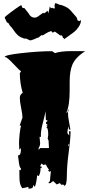

<svg xmlns="http://www.w3.org/2000/svg" viewBox="-20 -1057 539 1168"><path d="M135.3 -822.8 129.4 -821.8Q102.5 -830.1 88.9 -842.3Q75.2 -854.5 63.5 -872.6Q51.8 -890.6 39.6 -901.9L30.8 -917L22 -920.9L8.3 -949.7Q8.3 -954.6 43 -980.5Q77.6 -1006.3 100.1 -1021L110.4 -1025.9Q110.8 -1024.9 112.1 -1020.3Q113.3 -1015.6 114 -1013.9Q114.7 -1012.2 116.9 -1010Q119.1 -1007.8 122.6 -1007.8Q126 -1007.8 127.4 -1008.8L153.8 -976.1Q166.5 -949.7 190.9 -949.7Q200.2 -949.7 208.5 -955.1L242.2 -979L250 -976.1L270 -992.2L272.9 -975.1Q278.3 -990.2 283.2 -1018.6L289.6 -1006.3L297.4 -1009.8L310.5 -1003.9L314 -1012.7L311.5 -1020L314.5 -1037.1H318.8Q323.7 -1037.1 333.5 -1032Q343.3 -1026.9 349.1 -1026.9H351.6Q388.2 -1015.1 406.2 -997.1Q412.6 -990.7 425.3 -975.3Q438 -960 446.8 -950.2L452.1 -932.6L462.4 -928.7L472.7 -934.6Q472.7 -914.6 459.2 -894.5Q445.8 -874.5 431.6 -863Q417.5 -851.6 395 -836.2Q372.6 -820.8 367.7 -816.9L370.6 -826.7L362.8 -824.2Q362.8 -831.1 359.9 -836.4Q355 -844.7 347.2 -840.8L313.5 -865.2Q305.7 -859.4 301.3 -859.4Q295.9 -858.4 293.5 -867.7Q279.8 -867.7 240.2 -841.8L232.4 -843.3L212.9 -827.6Q209.5 -828.1 206.1 -826.7Q188.5 -817.4 167.5 -811.5H164.6Q160.2 -811.5 150.4 -817.1Q140.6 -822.8 135.3 -822.8ZM403.8 -559.1V-506.8Q403.8 -412.6 383.3 -371.1Q392.6 -371.1 392.6 -382.3V-386.2L401.4 -393.6Q393.6 -385.7 393.6 -366.9Q393.6 -348.1 400.6 -312Q407.7 -275.9 408.2 -269H398.9V-288.1Q390.1 -270.5 390.1 -251.5V-246.6L401.4 -232.9L399.4 -258.3H409.2V-254.4Q409.2 -212.9 397.9 -130.1Q386.7 -47.4 386.7 12Q386.7 71.3 371.6 73.2L364.3 65.4L352.5 67.4L344.7 56.6L323.2 65.9L324.7 64.5L303.2 44.4L285.2 57.6L273.4 56.6L283.7 44.4Q283.7 34.2 286.4 13.7Q289.1 -6.8 289.1 -17.6L280.3 -11.7L271.5 -22.5H279.3Q267.1 -38.6 258.3 -56.6L243.7 -53.7L232.4 -62.5L223.6 -44.4H232.4L233.4 -33.7L226.1 -35.2L226.6 -26.9Q226.6 -16.6 222.4 -1.5Q218.3 13.7 213.1 13.7Q208 13.7 206.1 5.9Q203.1 49.8 192.4 79.6L181.2 68.4V75.2Q181.2 83 175.8 86.9Q168.9 90.8 153.3 90.8L152.3 79.6Q138.2 84.5 115.7 87.9Q98.6 67.9 98.4 25.9Q98.1 -16.1 97.7 -22.5L105.5 -21.5L107.4 -33.7Q98.6 -36.1 94.5 -72Q90.3 -107.9 89.4 -111.3Q107.4 -111.3 107.4 -147.5V-156.2L97.7 -145.5L95.7 -183.1Q95.7 -206.1 99.4 -241.7Q103 -277.3 108.4 -293H99.6L116.7 -341.8Q116.7 -361.3 108.6 -400.4Q100.6 -439.5 100.6 -460.9Q100.6 -482.4 118.2 -492.2Q101.1 -547.4 100.6 -611.8L108.4 -623.5Q99.6 -627.4 61.3 -668.7Q22.9 -710 11.2 -710H8.3Q8.3 -722.7 113.3 -734.1Q218.3 -745.6 293.5 -745.6Q300.8 -745.6 314 -733.9Q350.6 -746.1 416 -746.1L498.5 -745.6Q438.5 -708 419.9 -662.6Q403.8 -624 403.8 -559.1ZM228.5 -235.8 229.5 -224.6H220.7L224.1 -187Q224.1 -168.9 214.8 -156.2L215.3 -145.5L224.1 -156.2H277.8L275.4 -202.1L270 -213.4L273.4 -235.8Q273.4 -281.2 261.7 -281.2L270 -293H261.7L269 -302.7H260.7L259.8 -314.9Q268.1 -314.9 268.1 -325.7H259.3L256.8 -380.4Q254.4 -362.3 241.5 -313.2Q228.5 -264.2 228.5 -235.8ZM400.4 -177.2 396 -179.2Q395 -179.2 395 -173.3V-165.5Q395 -166.5 402.3 -178.2Q401.4 -177.2 400.4 -177.2ZM374.5 75.7 369.6 73.2ZM322.3 67.4Q322.3 65.9 323.2 65.9Z"/></svg>

Font: Butcherman
Style: Regular
Weight: 400
Version: Version 001.004